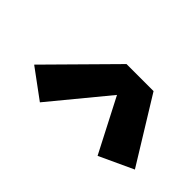

<svg xmlns="http://www.w3.org/2000/svg" viewBox="-56 -945 713 713"><g transform="rotate(45 300.0 -589.0)"><path d="M170 -425 56 -509 297 -753H439L596 -498L462 -436L353 -647Z"/></g></svg>

Font: Iosevka Heavy Extended Oblique
Style: Regular
Weight: 900
Width: 7
Italic angle: -9°
Monospace: yes
Designer: Belleve Invis
Foundry: Belleve Invis
Version: Version 32.5.0; ttfautohint (v1.8.4)